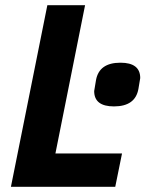

<svg xmlns="http://www.w3.org/2000/svg" viewBox="-20 -718 559 738"><path d="M418 -309Q342 -309 342 -368Q342 -371 349 -410Q361 -477 443 -477Q519 -477 519 -418Q519 -415 512 -376Q500 -309 418 -309ZM423 0H22L162 -698H307L193 -128H449Z"/></svg>

Font: Aneliza
Style: Bold Italic
Weight: 700
Italic angle: -11.31°
Designer: Mike Abbink, Paul van der Laan, Pieter van Rosmalen
Foundry: Bold Monday
Version: Version 3.0